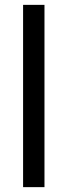

<svg xmlns="http://www.w3.org/2000/svg" viewBox="-20 -770 279 790"><path d="M75 -750V0H163V-750Z"/></svg>

Font: Oakes
Style: Regular
Weight: 400
Designer: Samuel Oakes
Foundry: Samuel Oakes
Version: Version 1.003;PS 001.003;hotconv 1.0.88;makeotf.lib2.5.64775